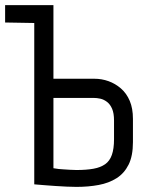

<svg xmlns="http://www.w3.org/2000/svg" viewBox="-20 -720 567 751"><path d="M0 -700V-632L116 -630H154V-700ZM349 -412H189V-700H114V1Q114 1 125.5 2Q137 3 156 4.5Q175 6 197 7.5Q219 9 241 10Q263 11 279 11Q326 11 366 3.5Q406 -4 436 -23Q466 -42 483 -76Q500 -110 500 -164V-255Q500 -296 487.5 -325.5Q475 -355 453 -374Q431 -393 404.5 -402.5Q378 -412 349 -412ZM426 -175Q426 -138 417.5 -114Q409 -90 391 -77.5Q373 -65 345.5 -60Q318 -55 279 -55Q265 -55 252.5 -56Q240 -57 229 -57.5Q218 -58 209.5 -59Q201 -60 196 -61Q191 -62 189 -62V-337H346Q359 -337 372.5 -334Q386 -331 398.5 -321.5Q411 -312 418.5 -294.5Q426 -277 426 -249Z"/></svg>

Font: Advent Pro Medium
Style: Regular
Weight: 500
Designer: VivaRado, Andreas Kalpakidis
Foundry: VivaRado, Andreas Kalpakidis
Version: Version 3.000